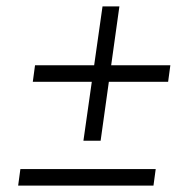

<svg xmlns="http://www.w3.org/2000/svg" viewBox="-20 -581 615 603"><path d="M90 -376H515L508 -324H83ZM302 -561H355L296 -139H242ZM44 -50H469L462 2H37Z"/></svg>

Font: Pathway Extreme 28pt Light
Style: Italic
Weight: 300
Italic angle: -8°
Designer: Eduardo Rodriguez Tunni
Foundry: Eduardo Rodriguez Tunni
Version: Version 1.001;gftools[0.9.26]